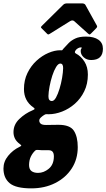

<svg xmlns="http://www.w3.org/2000/svg" viewBox="-113 -828 615 1110"><path d="M157 -635 128 -664Q123 -669 123.8 -671.5Q124.5 -674 131 -680.5L252 -800Q257.5 -805.5 263.5 -807Q269.5 -808.5 280 -808.5H359.5Q375.5 -808.5 380.5 -800L447 -680Q451.5 -673 443 -664.5L413 -634Q406.5 -628 404.2 -628.5Q402 -629 396.5 -633.5L317 -705Q306.5 -714.5 292 -705.5L174 -632Q167.5 -628 164.2 -629.2Q161 -630.5 157 -635ZM-93 146Q-93 106 -65.8 72.8Q-38.5 39.5 -1 21.5Q10 16 10.2 13.8Q10.5 11.5 3 6Q-18 -9.5 -26.5 -26.8Q-35 -44 -35 -64Q-35 -108 -1.2 -140.2Q32.5 -172.5 74.5 -190Q86.5 -195 87 -198.5Q87.5 -202 80 -207Q25.5 -244.5 25.5 -313Q25.5 -364.5 45.8 -406Q66 -447.5 98.2 -477Q130.5 -506.5 166.8 -522Q203 -537.5 235 -537.5Q237.5 -537.5 240.5 -537Q248 -537 248.5 -539.5Q249 -542 256 -549Q268.5 -563 283.8 -578.8Q299 -594.5 322.5 -605.5Q346 -616.5 383.5 -616.5Q430.5 -616.5 456.2 -598.2Q482 -580 482 -546.5Q482 -481 414 -481Q388 -481 370.8 -496.8Q353.5 -512.5 353.5 -533.5Q353.5 -543 358.2 -548.5Q363 -554 353.5 -554Q347 -554 338 -549.2Q329 -544.5 323.5 -536Q315.5 -524.5 325 -519Q355 -503.5 375 -472.2Q395 -441 395 -397Q395 -343 374.2 -300.5Q353.5 -258 319.8 -228.2Q286 -198.5 246 -183Q206 -167.5 167.5 -167.5Q165 -167.5 155.5 -168Q149.5 -168.5 141 -162.5Q132 -157 123 -148.5Q114 -140 114 -131Q114 -120 122.5 -112.8Q131 -105.5 153.5 -105.5Q166.5 -105.5 187.2 -106Q208 -106.5 224.5 -106.5Q292 -106.5 314.2 -72Q336.5 -37.5 336.5 22.5Q336.5 92 301.8 145.8Q267 199.5 206.2 230.2Q145.5 261 68 261Q-21.5 261 -57.2 231Q-93 201 -93 146ZM167 -272.5Q166.5 -244 187 -244Q199.5 -244 210.8 -264.2Q222 -284.5 231.2 -315Q240.5 -345.5 246 -377.8Q251.5 -410 252 -434Q252.5 -460.5 235.5 -460.5Q223.5 -460.5 211.2 -440.5Q199 -420.5 189.2 -390.2Q179.5 -360 173.5 -328Q167.5 -296 167 -272.5ZM89.5 43.5Q75 57.5 65.2 77.5Q55.5 97.5 55 125.5Q55 150.5 69 161Q83 171.5 107 171.5Q140 171.5 169 147.5Q198 123.5 198.5 77Q199 40.5 169 40.5H139.5Q132.5 40.5 126.2 40.2Q120 40 110 39Q103.5 38.5 98.8 38.8Q94 39 89.5 43.5Z"/></svg>

Font: Besley* Condensed Heavy
Style: Italic
Weight: 800
Width: 3
Italic angle: -13°
Designer: Owen Earl
Foundry: indestructible type*
Version: Version 3.000; ttfautohint (v1.8.3)